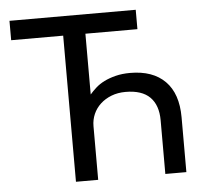

<svg xmlns="http://www.w3.org/2000/svg" viewBox="-51 -754 881 809"><g transform="rotate(-5 390.0 -350.0)"><path d="M238 -618H18V-700H552V-618H332V-361Q343 -374 358.5 -388Q374 -402 395 -412.5Q416 -423 443.5 -430Q471 -437 505 -437Q601 -437 653 -384.5Q705 -332 705 -232V0H616V-227Q616 -291 582 -325Q548 -359 479 -359Q446 -359 419 -348.5Q392 -338 372.5 -320Q353 -302 342.5 -278Q332 -254 332 -227V0H238Z"/></g></svg>

Font: Golos UI
Style: Regular
Weight: 400
Designer: A.Korolkova, Vitaly Kuzmin
Foundry: ParaType Ltd
Version: Version 2.000